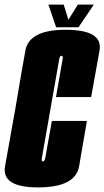

<svg xmlns="http://www.w3.org/2000/svg" viewBox="-49 -811 454 835"><path d="M116.5 4Q279 4 295 -87.8Q311 -179.5 329 -285H176.5Q151 -140.5 148 -124.8Q145 -109 137.5 -109Q130.5 -109 133.2 -124.8Q136 -140.5 171 -340Q206 -538 208.5 -553.2Q211 -568.5 218.5 -568.5Q226 -568.5 223.2 -553.2Q220.5 -538 194.5 -389H347.5Q367.5 -500.5 383.8 -591Q400 -681.5 236 -681.5Q78 -681.5 61.5 -591.5Q45 -501.5 18 -340Q-10.5 -180.5 -27 -88.2Q-43.5 4 116.5 4ZM195 -692.5H292.5L359 -791H289.5L248.5 -725L228 -791H161.5Z"/></svg>

Font: Anybody UltraCondensed ExtraBold
Style: Italic
Weight: 800
Width: 1
Italic angle: -10°
Version: Version 1.113;gftools[0.9.25]